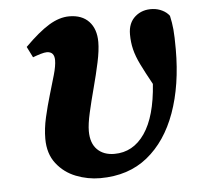

<svg xmlns="http://www.w3.org/2000/svg" viewBox="-43 -543 621 602"><g transform="rotate(-5 267.5 -242.0)"><path d="M249 15Q210 15 173 0.5Q136 -14 112 -45Q88 -76 88 -123Q88 -155 96 -190Q104 -225 114 -258.5Q124 -292 132 -320Q140 -348 140 -366Q140 -393 116 -393Q109 -393 97 -389.5Q85 -386 72 -381L55 -415Q99 -459 132 -479Q165 -499 196 -499Q236 -499 258 -475.5Q280 -452 280 -411Q280 -385 272 -347.5Q264 -310 253 -269Q242 -228 234 -192.5Q226 -157 226 -135Q226 -97 246 -77Q266 -57 300 -57Q359 -57 395.5 -110Q432 -163 439 -265Q418 -303 405 -329.5Q392 -356 386.5 -378.5Q381 -401 381 -426Q381 -462 403.5 -481.5Q426 -501 459 -499Q475 -498 489 -491Q503 -484 511 -473Q516 -451 518 -429.5Q520 -408 520 -367Q520 -254 489 -168Q458 -82 398 -33.5Q338 15 249 15Z"/></g></svg>

Font: Source Serif Pro
Style: Bold Italic
Weight: 700
Italic angle: -12°
Designer: Frank Grießhammer
Foundry: Adobe Systems Incorporated
Version: Version 3.001;hotconv 1.0.111;makeotfexe 2.5.65597